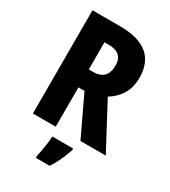

<svg xmlns="http://www.w3.org/2000/svg" viewBox="-223 -822 1018 1150"><g transform="rotate(30 286.0 -246.5)"><path d="M259 -714Q514 -714 514 -504Q514 -438 485.5 -390.5Q457 -343 406 -312L572 0H397L268 -272H226V0H68V-714ZM255 -584H226V-396H256Q353 -396 353 -497Q353 -584 255 -584ZM382 72Q369 110 352 148Q335 186 312 221H216V208Q220 190 225 163Q230 136 233.5 108.5Q237 81 238 61H382Z"/></g></svg>

Font: Noto Sans Armenian Condensed ExtraBold
Style: Regular
Weight: 800
Width: 3
Designer: Monotype Design Team
Foundry: Monotype Imaging Inc.
Version: Version 2.008; ttfautohint (v1.8.4.7-5d5b)